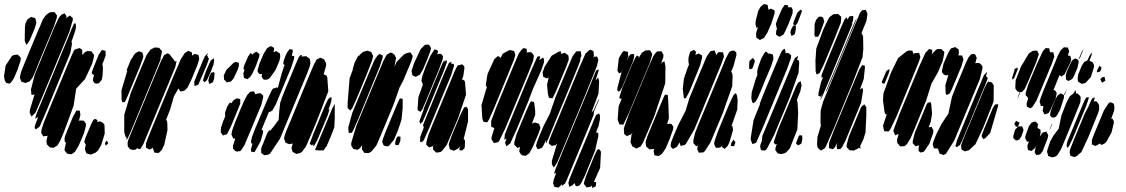

<svg xmlns="http://www.w3.org/2000/svg" viewBox="-30 -760 5600 955"><path d="M237 -625 167 -458 145 -403 131 -372 117 -355 106 -351 97 -347 82 -352 77 -353 74 -359 69 -372 70 -381 75 -403 96 -455 160 -609 163 -616 169 -629 180 -656 186 -668 188 -669 191 -675 200 -686 212 -695 219 -699 241 -700 249 -689 254 -683 252 -670ZM315 -602 179 -275 146 -199 127 -180 123 -187 118 -198V-211L142 -291L128 -287L126 -292L124 -315L143 -389L242 -628L264 -674L276 -687L291 -694L297 -685L301 -679L299 -670L296 -663L297 -664L302 -673L311 -678L318 -683L324 -677L332 -671V-660ZM94 -626 97 -645 103 -657 107 -664 125 -676 137 -672 145 -670 147 -664 151 -648 149 -640 142 -617 118 -560 107 -543 101 -537 99 -542 93 -557ZM320 -497 198 -201 167 -130 148 -116 142 -126 145 -139 160 -178 145 -169 146 -174 150 -190 185 -274 298 -547 327 -618 335 -635 338 -643H347V-637L348 -625L345 -609L331 -568L325 -552L326 -553L328 -542ZM428 -442 393 -367 349 -319 336 -234 290 -109 271 -63 256 -37 237 -25 226 -26 217 -27 211 -34 203 -42 201 -60 207 -86 205 -84 194 -83 185 -82 181 -89 175 -99 176 -113 188 -151 206 -195 299 -419 326 -483 336 -505 342 -514 367 -521 379 -512V-500V-489V-487L393 -501L403 -506H413L424 -505L431 -496L438 -487L437 -476ZM480 -382 476 -363 467 -352 462 -346 448 -344 440 -347 432 -359 434 -375 439 -388 435 -387 426 -396 427 -401 432 -416 461 -488 473 -506 477 -512 487 -509 495 -507V-496L496 -485L483 -450L479 -441L480 -438L482 -422ZM58 -415 40 -373 29 -355 18 -344 12 -345 0 -348 -7 -362 -10 -381 -2 -434 28 -480 37 -486 53 -488H58L68 -479L73 -473V-461ZM364 -165 360 -158 366 -161 377 -160H386L393 -151L398 -144L397 -133L388 -98L362 -37L343 -5L326 7L309 6L301 1L291 -12L292 -23L299 -52H298H293L292 -58L291 -73L294 -84L304 -109L332 -177L345 -201L350 -210H359H367L368 -201L370 -189ZM491 -96 474 -40 458 -12 446 -1 429 6 421 9 411 6 400 3 398 -2 392 -17 393 -25 397 -40 393 -47 389 -54 391 -60 395 -75 426 -148 435 -164 442 -169 455 -163 453 -153 465 -156 475 -154 488 -143 490 -133ZM492 -49 501 -61 504 -56 509 -48 496 -35Z M757 -435 654 -186 619 -102 605 -71 597 -64 599 -70 602 -80 598 -74 594 -82 588 -101V-189L621 -299L674 -427L699 -486L719 -514L732 -520L739 -524L753 -523L762 -522L769 -513L775 -507V-498L767 -465L771 -469L768 -462ZM803 -113 787 -40 774 -13 759 1 747 0 738 -1 736 -6 731 -22V-25L721 -19L713 -16L706 -20L696 -26V-32V-47L708 -79L732 -138L835 -386L869 -465L889 -496L901 -504L907 -507L916 -503L924 -500L925 -491L926 -483L938 -492L949 -489L957 -487L959 -478L961 -466L952 -437L923 -366L902 -323L887 -309L875 -306L867 -305L864 -310L858 -320L835 -281L817 -218L795 -161H800L802 -150ZM665 -427 607 -287 596 -262 590 -252H578L575 -264L574 -310L604 -411L599 -406L603 -419L621 -463L630 -475L629 -474L634 -483L642 -494L660 -505L670 -502L678 -499L680 -493L683 -480L680 -467ZM997 -433 959 -345 955 -338 937 -332V-338L936 -353L940 -363L950 -388L954 -398L955 -401L968 -431L978 -456L985 -471L988 -479L1004 -496L1002 -488L999 -481L1002 -482L1005 -475L1009 -468L1006 -458ZM842 -427 728 -152 682 -41 672 -25 668 -19H662L654 -21L655 -25L643 -15H626L616 -19L606 -31L605 -39V-53L609 -66L640 -142L740 -383L769 -452L781 -476L786 -486L804 -495L813 -490L837 -460V-455L848 -456L847 -451ZM1018 -402 999 -361 988 -351 980 -358 982 -369 993 -402 1011 -444 1019 -460 1034 -470 1035 -458 1032 -439ZM1035 -369 1029 -351 1019 -346 1011 -342 1009 -349 1006 -359 1011 -379 1020 -398 1028 -400 1036 -401 1037 -393Z M1340 -411 1312 -372 1302 -365 1287 -363 1279 -366 1271 -380 1273 -388 1274 -393 1268 -391 1259 -393 1251 -404 1252 -414 1261 -445 1282 -494 1299 -521 1317 -531 1326 -526 1333 -522V-510L1330 -500L1333 -501L1343 -506L1353 -500L1362 -494L1363 -489L1364 -477L1360 -458ZM1266 -57 1240 -10 1235 -3 1219 -6 1218 -17 1226 -45 1219 -48V-60L1224 -80L1237 -115L1298 -260L1319 -306L1327 -319L1335 -321L1347 -326V-320L1353 -327L1370 -390L1382 -428L1386 -436L1379 -442L1380 -454L1391 -485L1398 -499L1411 -516L1419 -514L1426 -512V-501L1421 -483L1433 -481V-469L1418 -423L1341 -239L1325 -211L1316 -205L1307 -202L1271 -115L1272 -114L1279 -110L1278 -98ZM1244 -435 1224 -391 1213 -376 1200 -366 1188 -371 1183 -373 1182 -384 1180 -395 1184 -405 1186 -411 1181 -420 1185 -435 1204 -479 1217 -497 1227 -488 1232 -496 1245 -503 1254 -496 1261 -490 1259 -477ZM1496 -391 1363 -71 1314 3 1305 9 1293 11 1284 12 1278 7 1269 1V-7V-20L1273 -33L1279 -46L1281 -52L1299 -97L1310 -114L1312 -109V-108L1331 -130L1356 -164L1359 -208L1364 -251L1371 -268L1370 -269L1375 -281L1387 -311L1446 -453L1457 -477L1463 -485L1472 -486L1470 -477L1473 -479L1485 -480H1494L1503 -473L1511 -467L1513 -455L1514 -444L1511 -431ZM1603 -306 1546 -159 1512 -78 1492 -32 1473 -6 1464 1 1450 4 1444 6 1434 0 1426 -4 1424 -9 1420 -23 1422 -31 1426 -46 1414 -44 1409 -43 1398 -47 1390 -51 1388 -57 1383 -70 1384 -78 1392 -104 1419 -168 1505 -377 1530 -436 1541 -457 1545 -464 1559 -471 1564 -473 1571 -470 1583 -464 1585 -459 1592 -445V-433L1580 -391L1583 -389L1594 -384L1598 -374ZM1096 -412 1129 -445 1140 -452 1145 -451 1158 -448V-442V-431L1152 -413L1132 -370L1118 -354L1106 -352L1098 -350L1090 -359L1084 -365V-374L1083 -385ZM1270 -239 1218 -114 1186 -38 1171 -15 1166 -9 1149 -6 1140 -9 1129 -21V-35L1140 -71H1138H1130L1127 -78L1121 -91L1125 -112L1139 -150L1165 -214L1185 -260L1200 -288L1214 -303L1224 -305L1232 -306L1238 -297L1241 -290L1244 -293L1259 -296L1264 -297L1273 -290L1279 -285V-276ZM1600 -187 1549 -65 1534 -37 1526 -34 1529 -42 1530 -45 1522 -37 1510 -44 1514 -55 1529 -95 1586 -233 1602 -267 1613 -276 1620 -274 1619 -268 1618 -258 1612 -237 1603 -214 1609 -218 1607 -210ZM1158 -227 1119 -132 1104 -102 1099 -92 1090 -90 1079 -86 1074 -93 1068 -102 1069 -124 1080 -157 1091 -183 1089 -189 1090 -202 1101 -232 1113 -250 1121 -247H1122L1129 -259L1146 -271L1157 -269L1165 -267V-258V-245ZM1635 -244V-172L1633 -128L1622 -98L1601 -47L1598 -42L1597 -38L1594 -31H1592L1586 -21L1579 -12H1574H1555L1542 -13L1537 -14L1541 -24L1552 -51L1599 -163L1622 -219Z M2094 -462 2074 -415 2066 -401 2058 -388 2057 -389V-388L2038 -378L2028 -382L2021 -386L2020 -392L2017 -407L2020 -417L2030 -447L2062 -515L2077 -531L2084 -537L2099 -538H2104L2107 -533L2114 -520L2111 -507ZM2154 -416 2088 -256 2070 -215 2061 -204 2048 -211 2047 -219 2051 -276 2074 -341 2073 -340 2070 -348 2066 -359 2070 -380 2088 -430 2111 -483 2127 -508 2132 -515 2149 -508 2147 -497 2144 -490 2157 -493 2166 -490 2174 -479 2172 -466ZM1821 -460 1789 -378 1743 -268 1722 -222 1712 -210 1706 -216 1699 -223V-231V-247L1709 -371L1724 -411L1725 -418L1734 -449L1749 -478L1756 -485V-481L1760 -488L1776 -502L1787 -505L1797 -508L1809 -504L1817 -501L1820 -494L1826 -481ZM2017 -458 1977 -362 1957 -324 1928 -241 1865 -89 1842 -36 1817 -6 1805 1H1791L1782 0L1778 -6L1770 -18L1771 -37L1772 -39L1761 -24L1749 -15L1733 -18L1728 -19L1723 -26L1717 -36V-49L1742 -133L1846 -383L1877 -457L1889 -480L1895 -489L1908 -496L1913 -499L1921 -496L1933 -487L1940 -472L1932 -428L1943 -452L1979 -489L1994 -496L2007 -499H2012L2015 -494L2023 -482L2022 -476ZM1859 -429 1752 -168 1725 -108 1719 -99H1711L1705 -98L1704 -104L1702 -125L1722 -198L1815 -421L1833 -462L1845 -480L1857 -492L1867 -487L1874 -484L1873 -472ZM2178 -409 2093 -203 2072 -154 2060 -144 2056 -157 2078 -217 2079 -220 2075 -213 2077 -218 2081 -228 2098 -270 2160 -420 2175 -454 2181 -463 2178 -455 2173 -443 2178 -453 2191 -461 2193 -451ZM2214 -386 2106 -126 2079 -65 2073 -56 2065 -54 2060 -53V-59V-78L2078 -126L2074 -137L2081 -155L2099 -199L2182 -401L2203 -447L2216 -453L2214 -441L2213 -439L2218 -444L2228 -440V-431ZM2288 -289 2248 -171 2192 -39 2169 -10 2161 -4 2150 -2 2139 -1 2132 -9 2124 -16V-31L2127 -38L2123 -33L2112 -29L2104 -27L2098 -33L2090 -40L2091 -54L2101 -90L2118 -132L2207 -346L2232 -407L2243 -429L2248 -435L2269 -440L2279 -430L2280 -420L2274 -380L2266 -361L2271 -365L2281 -358L2283 -350ZM1973 -225 1967 -164 1948 -108 1929 -64 1918 -51 1913 -44 1909 -39 1900 -32 1884 -34 1877 -39 1871 -54 1874 -67 1889 -107 1936 -220 1953 -259 1959 -271 1973 -268V-257ZM2269 -12H2256L2255 -23L2258 -33L2248 -21L2235 -14L2227 -10L2220 -13L2207 -18L2206 -24L2202 -40L2205 -53L2219 -91L2260 -189L2278 -225L2290 -229L2298 -217V-156L2276 -68V-67V-68L2282 -64L2283 -56L2282 -30L2280 -22ZM1936 -53 1941 -71 1949 -82 1962 -80V-74L1961 -58L1952 -38H1944L1936 -40Z M2600 -402 2483 -121 2453 -59 2448 -53 2435 -50 2427 -48 2422 -55 2415 -67V-78L2429 -123L2426 -124L2413 -130V-139V-158L2436 -220L2531 -449L2550 -493L2562 -510L2573 -521L2581 -519L2590 -517V-508L2591 -497L2592 -499L2606 -501L2615 -498L2625 -485V-477L2622 -459ZM2939 -431 2880 -285 2780 -44 2742 47 2729 67 2724 73 2720 66 2715 56V40L2741 -47L2734 -38L2723 -36L2714 -34L2699 -47L2700 -52L2703 -65L2716 -98L2739 -152L2853 -427L2882 -493L2898 -508L2905 -513L2915 -509L2922 -505L2923 -495L2924 -484L2920 -472L2924 -478H2932L2940 -479L2944 -469L2946 -461ZM2395 -392 2429 -466 2446 -481 2458 -476 2457 -470V-467L2471 -493L2500 -509L2508 -511L2516 -509L2527 -506L2530 -498L2533 -487L2527 -464L2425 -216L2403 -167L2397 -157L2394 -152H2389L2375 -154L2373 -159L2369 -170L2365 -237L2388 -316L2392 -325L2386 -336ZM2825 -380 2771 -249 2735 -163 2699 -74 2690 -55 2687 -47 2685 -53 2687 -65 2671 -32 2664 -24 2653 -20 2644 -18 2640 -25 2636 -35 2640 -50 2654 -87 2676 -138 2704 -192 2732 -274 2788 -409 2818 -480 2832 -499 2838 -505H2846H2859L2860 -494L2862 -483L2856 -468L2857 -470V-464L2853 -449ZM2785 -425 2737 -310 2723 -280 2718 -271 2709 -272 2700 -274 2699 -279 2695 -295 2691 -338 2699 -375 2694 -372 2689 -370 2679 -375 2671 -379V-384L2669 -400L2679 -428L2714 -483L2749 -503L2761 -505L2760 -496L2759 -492L2775 -496L2780 -497L2791 -489L2797 -484L2798 -479L2799 -463ZM2663 -412 2621 -318 2598 -257 2540 -117 2508 -47 2489 -32 2487 -37 2482 -51 2485 -58 2490 -71 2479 -65V-70L2481 -91L2510 -163L2614 -414L2640 -472L2644 -479L2657 -480L2655 -470L2652 -461L2671 -474L2676 -465V-450ZM2912 -162 2807 92 2790 133 2780 153 2767 164 2764 156 2766 152 2762 160 2748 173 2737 171 2728 170 2725 162 2721 152 2724 134 2736 101 2737 98 2736 100 2726 104 2728 96 2735 76 2772 -15 2902 -328 2932 -402 2935 -409 2948 -415 2947 -407 2934 -366 2932 -360 2945 -374 2947 -369 2950 -356 2947 -295 2912 -200 2922 -211V-209L2934 -236L2945 -261L2951 -268L2924 -204L2923 -189ZM2647 -92 2620 -29 2603 2 2585 15 2569 13 2561 8 2553 -6 2554 -17 2557 -29 2552 -27 2544 -24 2534 -34 2528 -40V-51L2539 -91L2588 -209L2605 -246L2611 -256L2621 -254L2626 -253L2628 -243L2632 -208V-189L2616 -145L2630 -151L2643 -147L2651 -144L2653 -139L2658 -125L2656 -117ZM2930 -11 2899 65 2880 112 2861 150 2854 161 2840 167 2833 164 2828 152 2829 149 2816 163 2801 169 2800 163 2797 150 2803 129 2823 80 2913 -136 2928 -173 2935 -188 2950 -196 2954 -185V-166L2947 -132L2933 -98L2937 -102L2946 -97V-83ZM2915 163 2916 162 2909 168 2896 171 2887 172 2879 161 2874 154 2876 144 2886 113 2925 18 2940 -14 2949 -19 2958 -8 2959 0 2955 75 2924 145 2935 146V152L2933 167L2920 173L2915 175Z M3452 -434 3399 -304 3382 -273 3375 -269 3371 -276 3366 -319 3372 -370 3391 -425 3397 -438 3396 -443 3394 -457 3395 -475 3403 -503 3422 -512 3432 -502 3431 -494 3428 -486 3436 -490 3446 -494 3455 -488 3462 -484V-472ZM3203 -450 3101 -205 3075 -149 3070 -140 3052 -141 3049 -146 3042 -165 3047 -231 3063 -271 3058 -269 3051 -270 3052 -281 3065 -322 3115 -442 3131 -474 3138 -484 3148 -478 3145 -469 3162 -497 3180 -509 3194 -510H3203L3210 -499L3214 -492L3212 -481ZM3558 -442 3423 -115 3382 -45 3376 -39 3363 -36 3355 -34 3353 -42 3349 -52 3342 -37 3336 -29 3324 -23 3317 -19 3311 -25 3306 -31V-37L3308 -52L3321 -85L3344 -139L3380 -209L3399 -272L3454 -405L3485 -479L3499 -499L3504 -505L3518 -508L3524 -510L3526 -504L3532 -491L3530 -483L3539 -495L3545 -501L3556 -500H3566L3569 -488L3571 -480L3568 -470ZM3612 -331 3565 -197 3504 -52 3477 -10 3469 -2 3452 -1 3447 0 3444 -5 3438 -18 3439 -26 3442 -36 3434 -32 3428 -38 3419 -48V-64L3428 -101L3449 -153L3551 -398L3580 -469L3593 -493L3598 -502L3611 -508H3621L3632 -500L3633 -486L3618 -430L3607 -404L3612 -395L3614 -379ZM3101 -413 3065 -327 3053 -307 3045 -305 3040 -313 3041 -323 3060 -395 3071 -422 3061 -400 3049 -395 3041 -409 3048 -471 3065 -499 3073 -507 3083 -504 3094 -502V-490L3095 -479L3087 -457L3097 -478L3106 -490L3117 -491H3124V-485V-475L3118 -454ZM3279 -346 3225 -184 3188 -96 3168 -50 3156 -31 3143 -25 3135 -21 3128 -25 3115 -32 3113 -37 3106 -53 3111 -88 3117 -103 3111 -93 3088 -83 3075 -93 3074 -101 3073 -122 3097 -190 3193 -421 3220 -482 3232 -498 3238 -504 3254 -505H3260L3263 -500L3270 -487L3269 -474L3257 -441L3262 -449L3270 -453L3275 -455L3276 -450L3280 -429ZM3598 -52 3590 -35 3580 -25 3574 -19 3568 -24 3561 -29 3562 -34 3563 -37 3558 -31 3552 -26 3536 -25H3531L3528 -30L3522 -44L3524 -57L3540 -104L3597 -242L3619 -288L3630 -297L3636 -284L3639 -263L3637 -215L3608 -132L3613 -134L3614 -128L3616 -113ZM3301 -69 3281 -22 3263 5 3246 16 3232 14 3225 12 3224 6 3221 -8 3224 -18 3225 -21 3223 -19 3212 -18 3201 -17 3192 -24 3184 -31 3181 -54 3190 -82 3254 -236 3272 -278 3278 -290 3286 -288 3292 -287V-278L3294 -254L3297 -171L3288 -143L3302 -145L3311 -142L3319 -130L3318 -117ZM3608 -50 3619 -66 3623 -59 3628 -52 3623 -38 3622 -33 3605 -34Z M3807 -644 3786 -596 3770 -571 3755 -564 3750 -561 3739 -568 3732 -573 3731 -584V-595L3737 -616L3741 -623L3732 -622L3731 -627L3728 -639L3729 -658L3742 -707L3753 -726L3761 -733L3770 -740L3778 -738L3788 -736L3790 -724L3792 -715L3791 -711L3799 -715L3805 -717L3815 -712L3823 -708V-694ZM3893 -643 3873 -599 3866 -587 3847 -577 3837 -583 3830 -588V-594L3831 -607L3836 -622L3832 -621V-627L3829 -641L3838 -666L3859 -715L3869 -730L3874 -736L3883 -735L3891 -733L3889 -725L3888 -724H3895H3907L3913 -711L3912 -693ZM3906 -616 3913 -628 3915 -633 3925 -632 3915 -640 3916 -645 3919 -655 3936 -697 3952 -712 3959 -707 3957 -699 3937 -646 3926 -632 3928 -631 3929 -620 3925 -596 3922 -589 3917 -586 3907 -581 3904 -589 3901 -600ZM3886 -420 3764 -125 3734 -57 3731 -50 3713 -43 3710 -50 3705 -62 3704 -73 3718 -162 3749 -239 3750 -246 3765 -286 3841 -468 3855 -499 3862 -511 3873 -518 3875 -511 3878 -500 3876 -495 3882 -496 3891 -497 3899 -490 3905 -485 3904 -471ZM3806 -432 3774 -356 3754 -307 3739 -273 3728 -254 3716 -246 3711 -253 3707 -272 3709 -301 3731 -373 3737 -386V-392L3736 -404L3740 -423L3756 -468L3772 -496L3779 -504L3784 -501L3791 -494V-491L3795 -495L3803 -492L3814 -489L3816 -478L3817 -467ZM3942 -398 3896 -270 3820 -88 3784 -19 3775 -11 3764 -12 3756 -13 3753 -21 3751 -32 3753 -42 3760 -60 3759 -59 3760 -65 3762 -84 3793 -158 3899 -413 3917 -457 3924 -471 3939 -482 3938 -473 3934 -463 3944 -459 3945 -446ZM3715 -472 3725 -458 3723 -450 3716 -428 3711 -418 3703 -416 3697 -417 3696 -428 3697 -449 3698 -457ZM3940 -198 3936 -116 3898 -21 3879 -1 3869 3 3858 6 3848 5 3838 3 3831 -7 3826 -14 3828 -27 3834 -45 3828 -41 3818 -50 3820 -58 3840 -116 3919 -305 3931 -334 3941 -350 3953 -356 3954 -348 3957 -336 3951 -307 3933 -261H3934L3937 -251ZM3940 -37 3929 -46 3932 -55 3942 -81 3946 -87H3951L3960 -86V-81L3961 -70L3958 -53L3955 -45Z M4264 -515 4260 -475 4212 -351 4119 -125 4079 -34 4072 -22 4060 -15 4053 -11 4047 -16 4037 -26 4034 -42 4036 -79 4053 -135 4051 -151 4052 -211 4064 -254 4114 -375 4213 -614 4248 -697 4258 -709 4276 -711 4284 -694V-686L4280 -657L4254 -593H4257L4263 -579ZM4152 -647 4119 -563 4070 -445 4047 -397 4036 -391 4031 -390 4030 -395 4027 -405 4026 -459 4030 -518 4065 -613 4089 -664 4096 -675 4108 -684 4115 -689 4129 -690 4138 -691 4146 -684 4154 -677V-668ZM4190 -593 4085 -339 4060 -280 4051 -263 4052 -270 4063 -296 4053 -279 4041 -283V-297L4054 -352L4065 -379L4057 -371L4056 -386L4077 -440L4152 -621L4172 -665L4180 -674L4185 -665L4184 -661L4191 -672L4196 -679L4206 -680L4214 -681V-669L4213 -658L4205 -637L4212 -647L4208 -637ZM4070 -653 4048 -593 4039 -577 4023 -578 4021 -589 4022 -641 4029 -661 4037 -670 4043 -677H4056L4064 -673ZM4209 -612 4111 -376 4086 -317 4078 -302 4079 -309 4091 -338 4123 -414 4204 -610 4224 -657 4232 -669 4230 -664 4225 -651ZM4253 -249 4176 -62 4159 -29 4150 -19 4134 -18 4133 -23 4131 -34 4135 -51 4121 -25 4113 -18 4099 -21 4094 -23 4093 -28 4094 -50 4122 -122 4219 -355 4244 -414 4258 -436 4271 -434 4272 -423 4266 -366 4246 -312 4248 -316 4260 -323 4263 -310ZM4279 -184 4275 -101 4264 -66 4250 -37 4248 -35 4249 -32 4250 -21 4240 -25 4236 -20 4224 -15 4217 -11 4206 -12 4195 -13 4187 -22 4181 -28V-39L4192 -80L4241 -198L4253 -227L4261 -235L4270 -241L4274 -234L4279 -227V-216Z M4752 -430 4704 -315 4694 -295 4684 -290 4676 -288 4674 -296 4672 -335 4687 -387 4675 -385 4665 -389 4655 -401 4656 -412 4663 -443 4685 -494 4695 -512 4700 -519 4715 -524 4721 -526 4731 -519 4738 -515 4739 -504 4740 -494 4736 -485 4744 -484H4756L4759 -474L4762 -464L4760 -456ZM4659 -457 4635 -400 4603 -344 4577 -261 4519 -119 4499 -72 4481 -43 4469 -33 4455 -32H4447L4442 -39L4433 -49L4432 -66L4440 -94L4428 -89L4422 -87L4419 -95L4414 -107L4415 -115L4444 -193L4545 -436L4573 -497L4591 -516L4599 -514L4607 -512V-500L4604 -489L4623 -510L4632 -516H4643H4652L4658 -510L4667 -502L4666 -491ZM4541 -454 4427 -176 4398 -116 4390 -106 4375 -107H4369L4366 -115L4362 -135L4381 -192L4375 -191L4370 -201L4362 -260L4364 -295L4402 -399L4437 -471L4477 -503L4489 -509L4503 -508H4508L4510 -502L4514 -491L4520 -496H4530L4541 -497L4544 -489L4548 -477ZM4844 -367 4716 -60 4675 5 4663 11 4649 6 4643 4 4641 -4 4636 -17 4638 -23 4637 -21 4623 -22H4615L4613 -30L4609 -41L4613 -57L4627 -92L4655 -147L4687 -194L4705 -278L4724 -327L4753 -396L4773 -445L4787 -474L4800 -490L4814 -491H4819L4822 -486L4828 -473L4826 -463L4821 -446L4836 -447L4845 -444L4856 -432L4857 -421ZM4379 -407 4394 -417V-407L4388 -389L4377 -362L4369 -343L4364 -345L4356 -348L4358 -358ZM4869 -334 4771 -98 4755 -59 4745 -39 4729 -28 4722 -33 4726 -46 4727 -50 4729 -59 4755 -123 4833 -312 4864 -386 4880 -403 4877 -391 4874 -383 4878 -378 4883 -372 4880 -362ZM4912 -255 4860 -124 4822 -43 4790 -13 4776 -9 4770 -7 4760 -12 4753 -16 4752 -22 4750 -36 4760 -64 4780 -113 4847 -273 4869 -327 4878 -344 4882 -350V-351L4883 -352L4889 -359L4886 -351L4895 -353L4904 -349L4913 -335ZM4593 -46 4566 -6 4550 -1 4539 -9V-24L4542 -37L4533 -35L4525 -32L4515 -42L4510 -47V-59L4520 -99L4567 -211L4577 -236L4582 -246L4589 -250L4599 -252L4602 -242L4606 -194L4599 -153L4589 -127L4598 -128L4604 -129L4606 -124L4613 -111L4611 -97ZM4934 -231 4895 -98 4870 -72 4860 -68 4852 -84 4855 -92 4863 -114 4908 -222 4919 -240 4935 -242Z M5221 -272 5194 -211 5185 -197 5178 -195 5165 -191 5161 -199 5156 -209 5157 -214 5160 -230V-231L5158 -232L5147 -233L5144 -245L5141 -253L5144 -266L5158 -304L5214 -440L5232 -484L5246 -510L5262 -525L5273 -524H5281L5284 -516L5288 -506L5286 -498L5281 -484L5288 -483L5294 -482L5295 -477L5298 -463L5293 -447L5265 -390L5249 -379L5242 -385L5240 -386L5238 -382L5210 -312L5218 -310L5226 -299L5225 -291ZM5203 -446 5125 -259 5105 -228 5095 -221 5085 -226 5078 -229 5076 -243 5084 -272 5077 -281 5071 -287 5072 -299 5084 -338 5129 -445 5157 -505 5171 -521 5180 -520H5189L5190 -512L5192 -502V-501L5198 -500H5209L5212 -488L5214 -479L5212 -472ZM5334 -463 5352 -505 5358 -515 5357 -510 5352 -497 5342 -472ZM5125 -453 5088 -364 5067 -318 5053 -302H5045L5037 -281L5030 -269L5033 -277L5042 -302L5030 -306L5021 -318L5020 -329L5022 -361L5048 -428L5088 -495L5107 -507L5118 -508H5129L5131 -503L5137 -491L5134 -481ZM5396 -377 5370 -348 5360 -345 5350 -343 5342 -348 5332 -354 5330 -369 5333 -390 5351 -434 5363 -452 5374 -457 5378 -459 5393 -489 5402 -498 5401 -492 5397 -479 5392 -466 5389 -459V-458L5405 -450L5412 -435L5411 -425ZM5329 -422 5310 -378 5303 -367 5284 -357 5272 -365V-374L5271 -386L5277 -406L5298 -452L5306 -463L5319 -469L5328 -466L5336 -456L5335 -448ZM5429 -415 5439 -433 5449 -424 5448 -419 5442 -404 5425 -400ZM5004 -373 5017 -413 5015 -417 5023 -421 5021 -416 5029 -425 5033 -417 5028 -405 5015 -373 5007 -363ZM5451 -375 5464 -378 5465 -373 5468 -359 5451 -348 5448 -356 5443 -365ZM5243 -215 5229 -189 5223 -180 5211 -175 5202 -176 5193 -186 5195 -202 5204 -229 5219 -266 5230 -284 5239 -291 5246 -296 5255 -291 5262 -287 5264 -293 5278 -318 5275 -311 5267 -291 5262 -286V-273ZM5344 -252 5294 -129 5248 -19 5231 9 5223 17 5212 21 5203 23 5195 20 5184 16 5180 2 5178 -5 5180 -16 5194 -57 5210 -86 5236 -120 5249 -184 5274 -249 5291 -281 5308 -294H5309L5312 -300L5320 -312L5322 -299L5320 -295H5322H5330L5336 -289L5344 -281L5345 -273ZM5432 -198 5383 -77 5349 -4 5325 17 5315 21 5300 17 5295 15 5293 10 5290 -4 5293 -18 5312 -66 5367 -198 5385 -232 5388 -240 5399 -264 5405 -272 5415 -276 5414 -268 5410 -256H5413H5424L5431 -247L5437 -237V-229V-215ZM5373 -234 5306 -72 5287 -33 5284 -30 5282 -26V-28L5278 -25L5275 -35L5278 -53L5291 -85L5355 -239L5367 -266L5375 -276H5386L5384 -267ZM5499 -102 5475 -58 5467 -48 5454 -41 5449 -39 5440 -47 5439 -45 5419 -34 5409 -38 5401 -42V-48V-63L5406 -78L5421 -115L5461 -211L5483 -245L5492 -252L5500 -249L5510 -244L5513 -229L5512 -211L5497 -169L5503 -170L5510 -158V-148ZM5050 -81 5040 -66 5028 -61 5019 -64 5010 -74V-83L5019 -115L5033 -129L5023 -131L5015 -144L5024 -159L5033 -154L5041 -151L5039 -145L5035 -135L5033 -130L5034 -131H5048L5053 -132L5056 -127L5061 -114L5059 -106ZM5125 -38 5116 -22 5107 -14 5100 -9 5093 -11 5083 -14 5082 -20 5080 -34 5085 -49 5088 -56 5078 -55 5076 -60 5069 -73 5071 -86 5088 -133 5101 -150 5112 -154 5120 -156 5127 -149 5133 -143 5131 -127 5130 -124 5137 -120 5145 -116 5146 -101 5142 -80ZM5191 -113 5192 -119 5200 -139 5204 -146 5202 -138ZM5156 -8 5145 7 5131 11 5124 10 5116 -3 5118 -11 5121 -28 5143 -82 5155 -100 5169 -104 5175 -106 5177 -100 5184 -88 5181 -72Z"/></svg>

Font: Rubik Marker Hatch
Style: Regular
Weight: 400
Designer: Hubert and Fischer, NaN
Foundry: Hubert & Fischer, NaN
Version: Version 2.200